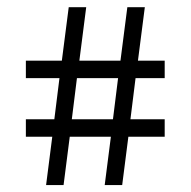

<svg xmlns="http://www.w3.org/2000/svg" viewBox="-20 -498 544 547"><path d="M316.4 -275.4H199.2L184.6 -158.2H301.8ZM449.2 -108.4H345.7L328.1 29.3H278.3L295.9 -108.4H178.7L161.1 29.3H111.3L128.9 -108.4H53.7V-158.2H134.8L149.4 -275.4H53.7V-325.2H156.2L175.8 -477.5H225.6L206.1 -325.2H323.2L342.8 -477.5H392.6L373 -325.2H449.2V-275.4H366.2L351.6 -158.2H449.2Z"/></svg>

Font: Padauk
Style: Regular
Weight: 400
Designer: Debbi Hosken
Foundry: SIL
Version: Version 3.003; ttfautohint (v1.8.2) -l 8 -r 50 -G 200 -x 14 